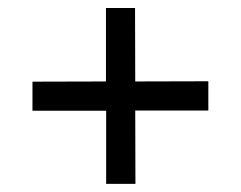

<svg xmlns="http://www.w3.org/2000/svg" viewBox="-20 -613 604 482"><path d="M503 -335.5H319.5L320 -151.5H246.5V-335H61.5V-408L246 -408.5V-593H319L319.5 -408.5L503 -409Z"/></svg>

Font: 1883 Sans
Style: Regular
Weight: 400
Designer: 1883 Sans project is a fork of Public Sans.
Version: Version 1.009